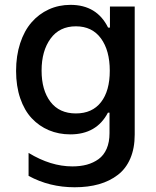

<svg xmlns="http://www.w3.org/2000/svg" viewBox="-20 -573 657 807"><path d="M293.7 214.1Q187.9 214.1 100.1 166.2V69.6Q193.2 126.4 284.1 126.4Q317.8 126.4 345.2 119Q372.5 111.5 394.4 95.7Q416.2 79.9 428.3 52.2Q440.3 24.5 440.3 -13.5V-99.4H433.6Q386 -8.2 275.6 -8.2Q226.9 -8.2 185.5 -25.6Q144.2 -43 113.3 -76Q82.4 -109 65 -160Q47.6 -210.9 47.6 -274.9Q47.6 -338.8 64.8 -391.3Q82 -443.9 112.6 -479Q143.1 -514.2 185 -533.4Q226.9 -552.6 276.3 -552.6Q387.1 -552.6 434.3 -457H442.1V-545.5H546.2V-7.5Q546.2 49.7 527.9 92.7Q509.6 135.7 475.5 161.9Q441.4 188.2 396 201.2Q350.5 214.1 293.7 214.1ZM299 -96.2Q367.5 -96.2 404.5 -143.6Q441.4 -191.1 441.4 -275.6Q441.4 -360.8 404.3 -411.6Q367.2 -462.4 299 -462.4Q230.1 -462.4 192.5 -410.7Q154.8 -359 154.8 -276.3Q154.8 -193.9 192.1 -145.1Q229.4 -96.2 299 -96.2Z"/></svg>

Font: TID UI Medium
Style: Regular
Weight: 500
Designer: The TID Project Authors
Foundry: Bakken & Bæck
Version: Version 1.001;hotconv 1.0.109;makeotfexe 2.5.65596